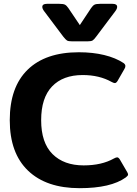

<svg xmlns="http://www.w3.org/2000/svg" viewBox="-20 -968 718 1003"><path d="M311 -776 211 -909Q201 -922 201 -932Q201 -948 225 -948H290Q311 -948 319.5 -943.5Q328 -939 337 -926L397 -837L456 -926Q465 -939 473.5 -943.5Q482 -948 503 -948H568Q592 -948 592 -932Q592 -922 582 -909L482 -776Q471 -761 463.5 -756.5Q456 -752 436 -752H357Q337 -752 330 -756.5Q323 -761 311 -776ZM31 -340Q31 -513 124.5 -604Q218 -695 392 -695Q465 -695 524.5 -680.5Q584 -666 625 -639Q635 -632 635 -623Q635 -615 629 -606L594 -545Q587 -534 580 -534Q574 -534 563 -540Q499 -576 412 -576Q309 -576 252 -516.5Q195 -457 195 -340Q195 -222 254.5 -163Q314 -104 417 -104Q511 -104 575 -140Q586 -146 592 -146Q599 -146 606 -135L645 -68Q649 -61 649 -56Q649 -50 637 -41Q559 15 396 15Q222 15 126.5 -76.5Q31 -168 31 -340Z"/></svg>

Font: Mitr Medium
Style: Regular
Weight: 500
Designer: Thanarat Vachiruckul
Foundry: Cadson Demak
Version: Version 1.002